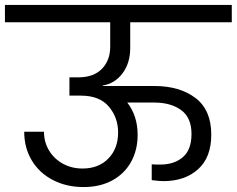

<svg xmlns="http://www.w3.org/2000/svg" viewBox="-47 -760 958 777"><path d="M369 -414V-412H577Q680 -412 744 -363.5Q808 -315 808 -215Q808 -123 754.5 -75Q701 -27 614 -27Q599 -27 567 -31V-95Q579 -94 601 -94Q658 -94 693 -124Q728 -154 728 -218Q728 -284 686 -314.5Q644 -345 577 -345H468Q510 -291 510 -214Q510 -153 483.5 -105Q457 -57 407.5 -30Q358 -3 291 -3Q222 -3 167 -31.5Q112 -60 81.5 -111Q51 -162 51 -227H131Q131 -185 151.5 -151Q172 -117 207.5 -97.5Q243 -78 287 -78Q352 -78 391.5 -118.5Q431 -159 431 -224Q431 -284 393.5 -328.5Q356 -373 280 -373H234V-447H270Q332 -447 365.5 -481.5Q399 -516 399 -571V-670H-27V-740H891V-670H480V-566Q480 -505 449 -463.5Q418 -422 369 -414Z"/></svg>

Font: Poppins A&M
Style: Regular-A&M
Weight: 400
Designer: Ninad Kale (Devanagari), Jonny Pinhorn (Latin)
Foundry: Indian Type Foundry
Version: 4.004